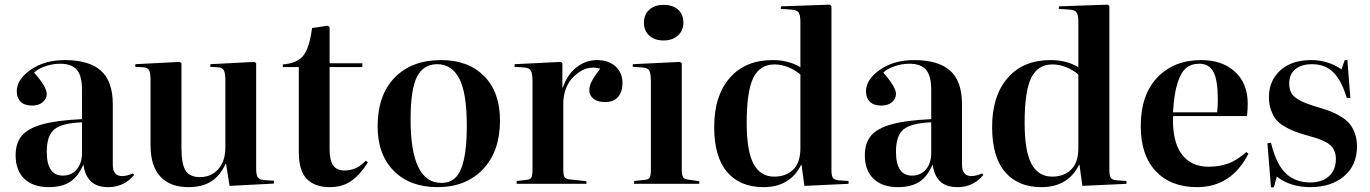

<svg xmlns="http://www.w3.org/2000/svg" viewBox="-20 -787 5864 822"><path d="M189 14.2Q121.6 14.2 84.2 -21.5Q46.9 -57.1 46.9 -122.1Q46.9 -174.8 73.5 -206.3Q100.1 -237.8 161.9 -254.9Q223.6 -272 331.1 -276.9V-402.8Q331.1 -462.4 308.8 -488.3Q286.6 -514.2 236.8 -514.2Q206.1 -514.2 174.3 -503.4Q142.6 -492.7 126 -476.1Q180.2 -414.6 180.2 -384.8Q180.2 -364.3 163.1 -349.6Q146 -335 117.2 -335Q85 -335 68.4 -351.3Q51.8 -367.7 51.8 -396Q51.8 -446.8 111.3 -488.3Q170.9 -529.8 257.8 -529.8Q360.4 -529.8 411.6 -484.9Q462.9 -439.9 462.9 -339.8V-82Q462.9 -33.2 502.9 -33.2Q524.4 -33.2 548.8 -44.9L554.2 -38.1Q510.7 14.2 443.8 14.2Q395 14.2 369.4 -10.3Q343.8 -34.7 336.9 -83Q314.9 -30.8 279.8 -8.3Q244.6 14.2 189 14.2ZM249 -35.2Q286.1 -35.2 308.6 -61.8Q331.1 -88.4 331.1 -131.8V-263.2Q246.1 -260.3 213.1 -233.6Q180.2 -207 180.2 -137.2Q180.2 -35.2 249 -35.2Z M786.6 14.2Q708 14.2 666.3 -31.2Q624.5 -76.7 624.5 -165V-441.9Q624.5 -475.1 618.4 -486.3Q612.3 -497.6 591.8 -499L558.6 -501L559.6 -512.2L749.5 -522L756.8 -516.1V-155.8Q756.8 -85 774.4 -56.9Q792 -28.8 836.4 -28.8Q884.8 -28.8 914.8 -63.2Q944.8 -97.7 944.8 -154.8V-440.9Q944.8 -473.1 938.7 -485.4Q932.6 -497.6 912.6 -499L879.9 -501L880.9 -512.2L1069.8 -522L1076.7 -516.1V-64.9Q1076.7 -38.6 1083.3 -28.3Q1089.8 -18.1 1109.9 -16.1L1152.8 -13.2V-1L962.9 8.8L947.8 -85H945.8Q920.4 -32.2 882.3 -9Q844.2 14.2 786.6 14.2Z M1392.1 14.2Q1327.6 14.2 1293.5 -20.8Q1259.3 -55.7 1259.3 -134.8V-500H1190.9V-511.2Q1253.4 -516.1 1279.3 -549.8Q1305.2 -583.5 1315.9 -667L1383.3 -676.8L1391.1 -670.9V-516.1H1531.2V-500H1391.1V-149.9Q1391.1 -102.5 1405.8 -79.8Q1420.4 -57.1 1455.1 -57.1Q1508.3 -57.1 1545.9 -99.1L1555.2 -91.8Q1521.5 -38.6 1483.6 -12.2Q1445.8 14.2 1392.1 14.2Z M1852.5 14.2Q1735.4 14.2 1666 -55.4Q1596.7 -125 1596.7 -246.1Q1596.7 -379.9 1669.7 -454.8Q1742.7 -529.8 1868.7 -529.8Q1984.4 -529.8 2052.5 -461.4Q2120.6 -393.1 2120.6 -271Q2120.6 -139.6 2047.9 -62.7Q1975.1 14.2 1852.5 14.2ZM1869.6 -3.9Q1906.7 -3.9 1930.2 -26.6Q1953.6 -49.3 1966.1 -103.8Q1978.5 -158.2 1978.5 -248Q1978.5 -389.2 1946.3 -450.7Q1914.1 -512.2 1851.6 -512.2Q1793 -512.2 1765.4 -458.5Q1737.8 -404.8 1737.8 -275.9Q1737.8 -3.9 1869.6 -3.9Z M2191.9 0V-12.2L2234.9 -17.1Q2250.5 -18.6 2255.1 -27.6Q2259.8 -36.6 2259.8 -63V-437Q2259.8 -471.2 2253.2 -483.6Q2246.6 -496.1 2225.6 -498L2182.6 -501L2183.6 -512.2L2381.8 -522L2387.7 -516.1V-412.1H2389.6Q2409.2 -468.8 2448.7 -499.3Q2488.3 -529.8 2535.6 -529.8Q2585.4 -529.8 2615.2 -502.7Q2645 -475.6 2645 -431.2Q2645 -395 2626.7 -372.6Q2608.4 -350.1 2569.8 -350.1Q2537.6 -350.1 2520.3 -364.5Q2502.9 -378.9 2502.9 -400.9Q2502.9 -418.9 2513.2 -438.7Q2523.4 -458.5 2549.8 -493.2Q2528.8 -499 2507.1 -496.8Q2485.4 -494.6 2464.6 -481.4Q2443.8 -468.3 2427.5 -449.7Q2411.1 -431.2 2401.4 -403.6Q2391.6 -376 2391.6 -345.2V-62Q2391.6 -38.1 2396.7 -29.3Q2401.9 -20.5 2418.9 -19L2490.7 -11.2V0Z M2736.8 -689.9Q2736.8 -724.1 2759.5 -745.1Q2782.2 -766.1 2820.8 -766.1Q2860.8 -766.1 2883.3 -745.6Q2905.8 -725.1 2905.8 -689.9Q2905.8 -656.2 2882.3 -635Q2858.9 -613.8 2820.8 -613.8Q2782.7 -613.8 2759.8 -634.5Q2736.8 -655.3 2736.8 -689.9ZM2694.8 0V-12.2L2741.7 -17.1Q2757.3 -18.6 2762 -27.6Q2766.6 -36.6 2766.6 -63V-437Q2766.6 -471.7 2760.3 -483.9Q2753.9 -496.1 2731.9 -498L2688.5 -501L2689.5 -512.2L2891.6 -522L2898.9 -516.1V-61Q2898.9 -37.1 2904.5 -28.3Q2910.2 -19.5 2925.8 -18.1L2973.6 -11.2V0Z M3248.5 14.2Q3148.4 14.2 3093 -50.5Q3037.6 -115.2 3037.6 -243.2Q3037.6 -377 3104.2 -453.4Q3170.9 -529.8 3287.6 -529.8Q3356.9 -529.8 3406.7 -499V-692.9Q3406.7 -723.1 3398.9 -733.9Q3391.1 -744.6 3366.7 -746.1L3322.8 -749L3323.7 -759.8L3532.7 -767.1L3539.6 -761.2V-60.1Q3539.6 -35.2 3545.7 -25.9Q3551.8 -16.6 3570.8 -15.1L3612.8 -12.2V0L3423.8 8.8L3411.6 -81.1H3409.7Q3362.3 14.2 3248.5 14.2ZM3294.4 -30.8Q3345.2 -30.8 3376 -61Q3406.7 -91.3 3406.7 -152.8V-467.8Q3383.8 -487.8 3354.5 -499.5Q3325.2 -511.2 3295.9 -511.2Q3233.4 -511.2 3205.1 -453.9Q3176.8 -396.5 3176.8 -261.2Q3176.8 -139.6 3206.3 -85.2Q3235.8 -30.8 3294.4 -30.8Z M3824.7 14.2Q3757.3 14.2 3720 -21.5Q3682.6 -57.1 3682.6 -122.1Q3682.6 -174.8 3709.2 -206.3Q3735.8 -237.8 3797.6 -254.9Q3859.4 -272 3966.8 -276.9V-402.8Q3966.8 -462.4 3944.6 -488.3Q3922.4 -514.2 3872.6 -514.2Q3841.8 -514.2 3810.1 -503.4Q3778.3 -492.7 3761.7 -476.1Q3815.9 -414.6 3815.9 -384.8Q3815.9 -364.3 3798.8 -349.6Q3781.7 -335 3752.9 -335Q3720.7 -335 3704.1 -351.3Q3687.5 -367.7 3687.5 -396Q3687.5 -446.8 3747.1 -488.3Q3806.6 -529.8 3893.6 -529.8Q3996.1 -529.8 4047.4 -484.9Q4098.6 -439.9 4098.6 -339.8V-82Q4098.6 -33.2 4138.7 -33.2Q4160.2 -33.2 4184.6 -44.9L4189.9 -38.1Q4146.5 14.2 4079.6 14.2Q4030.8 14.2 4005.1 -10.3Q3979.5 -34.7 3972.7 -83Q3950.7 -30.8 3915.5 -8.3Q3880.4 14.2 3824.7 14.2ZM3884.8 -35.2Q3921.9 -35.2 3944.3 -61.8Q3966.8 -88.4 3966.8 -131.8V-263.2Q3881.8 -260.3 3848.9 -233.6Q3815.9 -207 3815.9 -137.2Q3815.9 -35.2 3884.8 -35.2Z M4438.5 14.2Q4338.4 14.2 4283 -50.5Q4227.5 -115.2 4227.5 -243.2Q4227.5 -377 4294.2 -453.4Q4360.8 -529.8 4477.5 -529.8Q4546.9 -529.8 4596.7 -499V-692.9Q4596.7 -723.1 4588.9 -733.9Q4581.1 -744.6 4556.6 -746.1L4512.7 -749L4513.7 -759.8L4722.7 -767.1L4729.5 -761.2V-60.1Q4729.5 -35.2 4735.6 -25.9Q4741.7 -16.6 4760.7 -15.1L4802.7 -12.2V0L4613.8 8.8L4601.6 -81.1H4599.6Q4552.2 14.2 4438.5 14.2ZM4484.4 -30.8Q4535.2 -30.8 4565.9 -61Q4596.7 -91.3 4596.7 -152.8V-467.8Q4573.7 -487.8 4544.4 -499.5Q4515.1 -511.2 4485.8 -511.2Q4423.3 -511.2 4395 -453.9Q4366.7 -396.5 4366.7 -261.2Q4366.7 -139.6 4396.2 -85.2Q4425.8 -30.8 4484.4 -30.8Z M5105 14.2Q4992.7 14.2 4928.2 -54Q4863.8 -122.1 4863.8 -247.1Q4863.8 -381.3 4935.1 -455.6Q5006.3 -529.8 5122.6 -529.8Q5213.4 -529.8 5267.6 -479.5Q5321.8 -429.2 5321.8 -344.2Q5321.8 -318.4 5318.8 -290H5002Q4998.5 -181.6 5038.8 -127.4Q5079.1 -73.2 5153.8 -73.2Q5199.7 -73.2 5237.5 -86.7Q5275.4 -100.1 5315.9 -136.2L5324.7 -128.9Q5252 14.2 5105 14.2ZM5002 -306.2H5190.9Q5193.8 -331.5 5193.8 -360.8Q5193.8 -443.8 5175 -479Q5156.2 -514.2 5114.7 -514.2Q5080.6 -514.2 5058.1 -495.8Q5035.6 -477.5 5021 -430.9Q5006.3 -384.3 5002 -306.2Z M5421.4 15.1 5406.2 -173.8 5421.4 -175.8Q5443.8 -83.5 5484.9 -44.7Q5525.9 -5.9 5590.3 -5.9Q5640.1 -5.9 5669.7 -32.7Q5699.2 -59.6 5699.2 -106.9Q5699.2 -126 5693.1 -140.4Q5687 -154.8 5676.5 -164.6Q5666 -174.3 5650.1 -181.9Q5634.3 -189.5 5617.4 -195.1Q5600.6 -200.7 5579.1 -206.5Q5575.2 -207.5 5573.2 -208Q5543 -216.8 5522.9 -224.4Q5502.9 -231.9 5480 -245.1Q5457 -258.3 5443.8 -274.4Q5430.7 -290.5 5421.6 -315.2Q5412.6 -339.8 5412.6 -371.1Q5412.6 -441.4 5461.2 -485.6Q5509.8 -529.8 5594.2 -529.8Q5665 -529.8 5723.1 -490.2L5737.3 -529.8H5748.5L5761.2 -367.2L5745.6 -368.2Q5723.6 -441.9 5688.5 -477.1Q5653.3 -512.2 5597.2 -512.2Q5551.3 -512.2 5525.4 -490.5Q5499.5 -468.8 5499.5 -429.2Q5499.5 -406.2 5508.1 -390.1Q5516.6 -374 5535.4 -362.8Q5554.2 -351.6 5570.8 -345.2Q5587.4 -338.9 5617.2 -329.6Q5622.6 -328.1 5625.5 -327.1Q5655.3 -318.4 5676 -310.3Q5696.8 -302.2 5720 -288.3Q5743.2 -274.4 5757.1 -258.1Q5771 -241.7 5780.3 -216.6Q5789.6 -191.4 5789.6 -160.2Q5789.6 -79.6 5734.4 -32.7Q5679.2 14.2 5589.4 14.2Q5504.9 14.2 5446.3 -30.8L5433.6 15.1Z"/></svg>

Font: Display Semibold
Style: Regular
Weight: 600
Designer: Latin by Veronika Burian and Jose Scaglione. Greek by Irene Vlachou. Cyrillic by Vera Evstafieva.
Foundry: TypeTogether
Version: Version 3.002